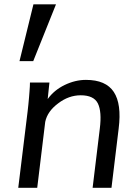

<svg xmlns="http://www.w3.org/2000/svg" viewBox="-20 -894 650 914"><path d="M66.9 0 111.3 -362.3Q113.3 -378.9 115 -396Q116.7 -413.1 118.2 -430.2Q119.6 -447.3 120.6 -460.4Q121.6 -473.6 122.1 -482.9L122.6 -501H215.3L207 -422.4Q237.3 -464.8 287.6 -489.3Q337.9 -513.7 389.2 -513.7Q483.9 -513.7 521.7 -456.3Q559.6 -398.9 544.9 -282.2L510.7 0H420.9L455.1 -281.7Q465.3 -362.3 445.8 -401.9Q426.3 -440.4 364.3 -440.4Q307.1 -440.4 256.8 -401.9Q205.6 -363.8 195.3 -314L157.2 0ZM72.8 -603 139.2 -873.5H246.6L138.2 -603Z"/></svg>

Font: Ride
Style: Italic
Weight: 400
Version: Version 3.000